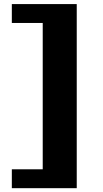

<svg xmlns="http://www.w3.org/2000/svg" viewBox="-20 -830 516 959"><path d="M193.4 15.6V-715.3H39.1V-809.6H363.3V109.9H39.1V15.6Z"/></svg>

Font: Goblin One
Style: Regular
Weight: 400
Designer: Riccardo De Franceschi
Foundry: Sorkin Type Co.
Version: Version 1.001